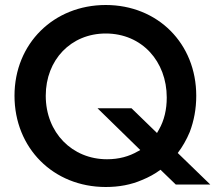

<svg xmlns="http://www.w3.org/2000/svg" viewBox="-20 -733 861 768"><path d="M38 -350C38 -141 193 15 403 15C456 15 504 6 548 -13C575 -24 599 -37 622 -54L683 5H821L691 -121C710 -146 726 -174 739 -205C756 -250 765 -298 765 -350C765 -559 611 -713 403 -713C195 -713 38 -559 38 -350ZM163 -350C163 -494 264 -599 403 -599C548 -599 647 -487 647 -343C647 -295 637 -252 616 -215C613 -210 611 -206 608 -201L506 -300H370L541 -133C538 -131 535 -129 532 -128C496 -107 455 -96 408 -96C269 -96 163 -202 163 -350Z"/></svg>

Font: Jost Medium
Style: Regular
Weight: 500
Version: Version 3.710